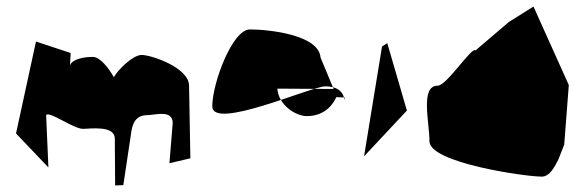

<svg xmlns="http://www.w3.org/2000/svg" viewBox="-20 -678 1791 587"><path d="M29 -270 128 -166 121 -326C130 -340 204 -284 234 -284C254 -284 331 -296 331 -254L332 -111L357 -112L380 -265C384 -301 394 -326 432 -326C452 -326 508 -344 508 -302L498 -179L562 -194L558 -416C558 -471 443 -510 413 -510C386 -510 340 -464 328 -442C314 -468 286 -504 264 -504C232 -504 200 -496 194 -478L196 -516L90 -551Z M629 -353C629 -423 690 -588 744 -588C801 -588 955 -572 960 -502L1000 -406L828 -407C831 -357 884 -323 918 -323C980 -323 1003 -369 1008 -381L1034 -380C1029 -350 1047 -414 975 -414C931 -414 629 -278 629 -353Z M1093 -200 1224 -340 1164 -546 1148 -536Z M1293 -246C1293 -180 1586 -138 1636 -138C1662 -138 1676 -170 1687 -190C1693 -205 1699 -221 1705 -236L1719 -418L1611 -658L1536 -611L1434 -524C1422 -536 1346 -416 1318 -416C1264 -416 1293 -304 1293 -246Z"/></svg>

Font: Interstorm
Style: Regular
Weight: 400
Version: Version 0.7